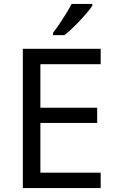

<svg xmlns="http://www.w3.org/2000/svg" viewBox="-20 -964 596 984"><path d="M496 0H97V-714H496V-635H187V-412H478V-334H187V-79H496ZM453 -934Q441 -916 416 -887.5Q391 -859 362.5 -830.5Q334 -802 310 -784H252V-796Q267 -815 284.5 -841Q302 -867 319 -894.5Q336 -922 347 -944H453Z"/></svg>

Font: Noto Sans Old Permic
Style: Regular
Weight: 400
Designer: Monotype Design Team
Foundry: Monotype Imaging Inc.
Version: Version 2.001; ttfautohint (v1.8.4.7-5d5b)